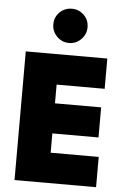

<svg xmlns="http://www.w3.org/2000/svg" viewBox="-61 -968 649 1011"><g transform="rotate(5 263.5 -462.5)"><path d="M55 0V-680H486V-520H232V-421H476V-262H232V-160H486V0ZM278 -744Q240 -744 213.5 -771Q187 -798 187 -835Q187 -873 213.5 -899Q240 -925 278 -925Q315 -925 341.5 -899Q368 -873 368 -835Q368 -798 341.5 -771Q315 -744 278 -744Z"/></g></svg>

Font: Teachers ExtraBold
Style: Regular
Weight: 800
Designer: Alfredo Marco Pradil, Chank Diesel
Version: Version 1.001